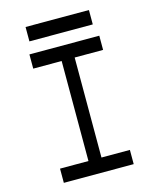

<svg xmlns="http://www.w3.org/2000/svg" viewBox="-131 -994 880 1083"><g transform="rotate(-15 309.0 -452.5)"><path d="M124 -821V-905H494V-821ZM105 0V-83H271V-667H105V-750H513V-667H347V-83H513V0Z"/></g></svg>

Font: Hermit Light
Style: Regular
Weight: 300
Designer: Pablo Caro
Version: Version 2.000;PS 002.000;hotconv 1.0.88;makeotf.lib2.5.64775